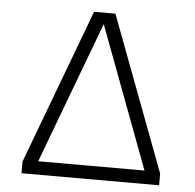

<svg xmlns="http://www.w3.org/2000/svg" viewBox="-50 -737 801 788"><g transform="rotate(5 350.5 -343.0)"><path d="M67 -48V0H634V-48L394 -686H306L67 -48ZM131 -55 350 -639 569 -55H131Z"/></g></svg>

Font: ChivoLight
Style: Regular
Weight: 300
Designer: Hector Gatti
Foundry: Omnibus-Type
Version: Version 1.004;PS 001.004;hotconv 1.0.88;makeotf.lib2.5.64775